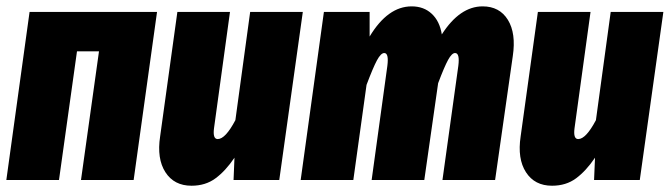

<svg xmlns="http://www.w3.org/2000/svg" viewBox="-23 -571 2124 609"><path d="M233.9 0 291 -408.2H221.2L164.1 0H-2.9L70.8 -533.2H475.1L400.9 0Z M584.5 18.1Q529.3 18.1 501.7 -24.7Q474.1 -67.4 484.9 -138.2L539.6 -533.2H706.5L655.8 -164.1Q651.4 -129.9 667.5 -129.9Q691.9 -129.9 723.6 -189.9L770.5 -533.2H937.5L862.8 0H717.8L720.7 -70.8Q692.4 -28.8 660.6 -5.4Q628.9 18.1 584.5 18.1Z M1507.8 -550.8Q1561.5 -550.8 1587.9 -508.1Q1614.3 -465.3 1603.5 -393.1L1547.4 0H1380.4L1430.7 -361.8Q1436 -402.8 1420.4 -402.8Q1410.2 -402.8 1398.2 -380.9Q1386.2 -358.9 1366.7 -307.1L1322.8 0H1155.8L1205.6 -361.8Q1210.9 -402.8 1195.8 -402.8Q1185.1 -402.8 1172.6 -379.6Q1160.2 -356.4 1139.6 -301.8L1097.7 0H930.7L1004.4 -533.2H1149.4V-455.1Q1207 -550.8 1282.7 -550.8Q1321.3 -550.8 1346.4 -527.3Q1371.6 -503.9 1378.4 -461.9Q1435.5 -550.8 1507.8 -550.8Z M1728 18.1Q1672.9 18.1 1645.3 -24.7Q1617.7 -67.4 1628.4 -138.2L1683.1 -533.2H1850.1L1799.3 -164.1Q1794.9 -129.9 1811 -129.9Q1835.4 -129.9 1867.2 -189.9L1914.1 -533.2H2081.1L2006.3 0H1861.3L1864.3 -70.8Q1835.9 -28.8 1804.2 -5.4Q1772.5 18.1 1728 18.1Z"/></svg>

Font: Fira Sans Compressed ExtraBold
Style: Italic
Weight: 800
Width: 3
Italic angle: -8°
Designer: Carrois Corporate & Edenspiekermann AG
Foundry: Carrois Corporate GbR & Edenspiekermann AG
Version: Version 4.203;PS 004.203;hotconv 1.0.88;makeotf.lib2.5.64775